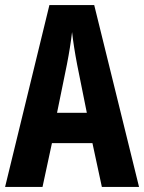

<svg xmlns="http://www.w3.org/2000/svg" viewBox="-20 -734 566 754"><path d="M380 0H526L350 -714H174L0 0H147L184 -172H343ZM283 -480 321 -291H204L243 -482C252 -528 259 -573 263 -608C267 -572 274 -527 283 -480Z"/></svg>

Font: Noto Sans Hebrew ExtraCondensed
Style: Bold
Weight: 700
Width: 2
Designer: Monotype Design Team
Foundry: Monotype Imaging Inc.
Version: Version 2.004